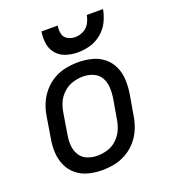

<svg xmlns="http://www.w3.org/2000/svg" viewBox="-137 -845 850 955"><g transform="rotate(-20 288.0 -368.0)"><path d="M241 8Q274 8 307 1.5Q340 -5 371 -23Q402 -41 425 -68Q448 -95 461 -127Q474 -159 479 -191L498 -301Q504 -338 502.5 -375Q501 -412 486.5 -444Q472 -476 445 -498Q418 -520 382.5 -529Q347 -538 310 -538Q278 -538 244.5 -531.5Q211 -525 180.5 -507.5Q150 -490 126.5 -462.5Q103 -435 90 -403.5Q77 -372 72 -339L54 -229Q47 -192 49 -155Q51 -118 65.5 -86Q80 -54 107 -32Q134 -10 169 -1Q204 8 241 8ZM243 -68Q215 -68 190 -78Q165 -88 151 -111Q137 -134 135 -161.5Q133 -189 138 -217L156 -327Q160 -354 171.5 -380Q183 -406 205 -426Q227 -446 254.5 -454.5Q282 -463 309 -463Q336 -463 361.5 -452.5Q387 -442 400.5 -419.5Q414 -397 416 -369.5Q418 -342 414 -314L395 -204Q391 -177 379.5 -151Q368 -125 346 -104.5Q324 -84 297 -76Q270 -68 243 -68ZM328 -584Q361 -584 394 -593.5Q427 -603 454.5 -626Q482 -649 497 -680Q512 -711 518 -744H432Q428 -722 416.5 -701.5Q405 -681 384 -670.5Q363 -660 341 -660Q319 -660 301 -670.5Q283 -681 278.5 -702Q274 -723 278 -744H192Q187 -712 191.5 -680.5Q196 -649 216 -626Q236 -603 266 -593.5Q296 -584 328 -584Z"/></g></svg>

Font: Iosevka Sparkle
Style: Italic
Weight: 400
Italic angle: -9°
Designer: Belleve Invis
Foundry: Belleve Invis
Version: Version 4.5.0; ttfautohint (v1.8.3)